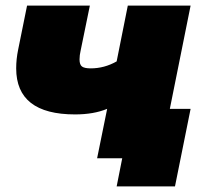

<svg xmlns="http://www.w3.org/2000/svg" viewBox="-20 -567 734 688"><path d="M663 -547 553 0H328L364 -177Q316 -157 249 -157Q38 -157 38 -322Q38 -355 45 -389L77 -547H302L269 -386Q265 -369 265 -354Q265 -335 274 -328.5Q283 -322 305 -322Q354 -322 398 -347L438 -547ZM663 -177 607 101H398L418 0H328L364 -177Z"/></svg>

Font: Montserrat Alternates Black
Style: Italic
Weight: 900
Italic angle: -11.3°
Designer: Julieta Ulanovsky
Foundry: Julieta Ulanovsky
Version: Version 7.200